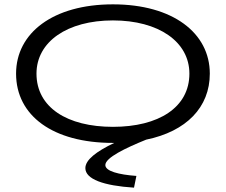

<svg xmlns="http://www.w3.org/2000/svg" viewBox="-20 -647 1040 884"><path d="M500 11H506C424 50 373 89 373 127C373 178 457 208 597 217L608 163C526 157 465 141 465 113C465 79 557 35 653 -4C838 -42 946 -153 946 -308C946 -495 776 -627 500 -627C224 -627 54 -495 54 -308C54 -114 224 11 500 11ZM500 -63C290 -63 148 -152 148 -308C148 -455 290 -553 500 -553C710 -553 852 -455 852 -308C852 -152 710 -63 500 -63Z"/></svg>

Font: Inconsolata UltraExpanded
Style: Regular
Weight: 400
Width: 9
Monospace: yes
Designer: Raph Levien, Cyreal, Brenton Simpson
Foundry: Raph Levien, Cyreal, Google
Version: Version 3.100